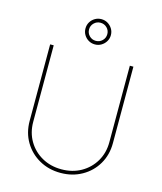

<svg xmlns="http://www.w3.org/2000/svg" viewBox="-137 -1056 984 1166"><g transform="rotate(15 354.5 -473.0)"><path d="M354.5 10.3Q280.3 10.3 220.9 -23.2Q161.6 -56.6 127.2 -114.7Q92.8 -172.9 92.8 -246.6V-727.5H115.2V-246.6Q115.2 -179.2 146.5 -126.2Q177.7 -73.2 231.9 -42.7Q286.1 -12.2 354.5 -12.2Q423.3 -12.2 477.3 -42.7Q531.2 -73.2 562.5 -126.2Q593.8 -179.2 593.8 -246.6V-727.5H616.2V-246.6Q616.2 -172.9 582 -114.7Q547.9 -56.6 488.5 -23.2Q429.2 10.3 354.5 10.3ZM354.5 -797.4Q332.5 -797.4 314.5 -808.1Q296.4 -818.8 285.6 -836.9Q274.9 -855 274.9 -876.5Q274.9 -898.9 285.6 -916.7Q296.4 -934.6 314.5 -945.3Q332.5 -956.1 354.5 -956.1Q377 -956.1 394.8 -945.3Q412.6 -934.6 423.6 -916.7Q434.6 -898.9 434.6 -876.5Q434.6 -855 423.6 -836.9Q412.6 -818.8 394.5 -808.1Q376.5 -797.4 354.5 -797.4ZM354.5 -819.8Q378.4 -819.8 395.3 -836.4Q412.1 -853 412.1 -877Q412.1 -900.4 395.5 -917Q378.9 -933.6 354.5 -933.6Q331.1 -933.6 314.2 -917Q297.4 -900.4 297.4 -877Q297.4 -853 314 -836.4Q330.6 -819.8 354.5 -819.8Z"/></g></svg>

Font: Inter 17pt Thin
Style: Regular
Weight: 250
Version: Version 4.001;git-66647c0bb